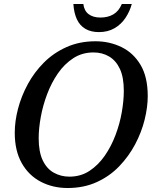

<svg xmlns="http://www.w3.org/2000/svg" viewBox="-20 -932 792 963"><path d="M319 11Q245 11 184.5 -20.5Q124 -52 89 -114Q54 -176 54 -266Q54 -324 70.5 -387Q87 -450 119.5 -510Q152 -570 200.5 -618.5Q249 -667 314 -696Q379 -725 459 -725Q529 -725 589 -696Q649 -667 685 -606.5Q721 -546 721 -450Q721 -395 705.5 -332Q690 -269 658 -208.5Q626 -148 578 -98Q530 -48 465 -18.5Q400 11 319 11ZM328 -46Q385 -46 429 -75Q473 -104 505.5 -151Q538 -198 559.5 -255Q581 -312 591 -370Q601 -428 601 -476Q601 -544 581.5 -586Q562 -628 527.5 -648.5Q493 -669 449 -669Q392 -669 347.5 -640Q303 -611 270.5 -564Q238 -517 216.5 -460Q195 -403 184.5 -345Q174 -287 174 -239Q174 -171 194 -128.5Q214 -86 249.5 -66Q285 -46 328 -46ZM476 -771Q436 -771 408 -787.5Q380 -804 365.5 -835.5Q351 -867 348 -912H398Q402 -878 424.5 -861Q447 -844 484 -844Q521 -844 548.5 -860Q576 -876 591 -912H641Q631 -875 609.5 -842.5Q588 -810 554.5 -790.5Q521 -771 476 -771Z"/></svg>

Font: ET Text
Style: Italic
Weight: 470
Italic angle: -12°
Designer: Monotype Design Team
Foundry: Monotype Imaging Inc.
Version: Version 2.009